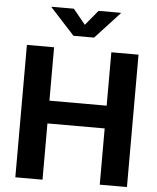

<svg xmlns="http://www.w3.org/2000/svg" viewBox="-62 -999 860 1051"><g transform="rotate(5 368.5 -473.5)"><path d="M62 0V-727.5H211.4V-434.1H525.9V-727.5H675.3V0H525.9V-309.1H211.4V0ZM300.8 -947.3 368.2 -864.7 436.5 -947.3H559.1V-944.8L424.8 -799.3H311.5L178.2 -944.8V-947.3Z"/></g></svg>

Font: Inter 20pt
Style: Bold
Weight: 700
Version: Version 4.001;git-66647c0bb